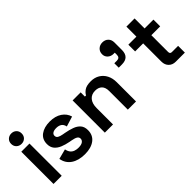

<svg xmlns="http://www.w3.org/2000/svg" viewBox="29 -1395 2090 2090"><g transform="rotate(-45 1074.0 -350.0)"><path d="M196 0H70V-496H196ZM133 -554Q99 -554 75.5 -576Q52 -598 52 -634Q52 -670 75.5 -692Q99 -714 133 -714Q168 -714 191 -692Q214 -670 214 -634Q214 -598 191 -576Q168 -554 133 -554Z M542 14Q445 14 383 -28Q321 -70 308 -148L424 -178Q431 -143 447.5 -123Q464 -103 488.5 -94.5Q513 -86 542 -86Q586 -86 607 -101.5Q628 -117 628 -140Q628 -163 608 -175.5Q588 -188 544 -196L516 -201Q464 -211 421 -228.5Q378 -246 352 -277Q326 -308 326 -357Q326 -431 380 -470.5Q434 -510 522 -510Q605 -510 660 -473Q715 -436 732 -376L615 -340Q607 -378 582.5 -394Q558 -410 522 -410Q486 -410 467 -397.5Q448 -385 448 -363Q448 -339 468 -327.5Q488 -316 522 -310L550 -305Q606 -295 651.5 -278.5Q697 -262 723.5 -231.5Q750 -201 750 -149Q750 -71 693.5 -28.5Q637 14 542 14Z M986 0H860V-496H984V-431H1002Q1014 -457 1047 -480.5Q1080 -504 1147 -504Q1205 -504 1248.5 -477.5Q1292 -451 1316 -404.5Q1340 -358 1340 -296V0H1214V-286Q1214 -342 1186.5 -370Q1159 -398 1108 -398Q1050 -398 1018 -359.5Q986 -321 986 -252Z M1516 -393H1467V-461H1506Q1552 -461 1552 -507V-539H1535Q1495 -539 1468.5 -563Q1442 -587 1442 -624Q1442 -664 1468.5 -689Q1495 -714 1535 -714Q1576 -714 1602 -688.5Q1628 -663 1628 -620V-505Q1628 -393 1516 -393Z M2092 0H1952Q1903 0 1872.5 -30.5Q1842 -61 1842 -112V-392H1718V-496H1842V-650H1968V-496H2104V-392H1968V-134Q1968 -104 1996 -104H2092Z"/></g></svg>

Font: Space Grotesk Variable Light
Style: Regular
Weight: 300
Designer: Florian Karsten
Foundry: Florian Karsten
Version: Version 2.000